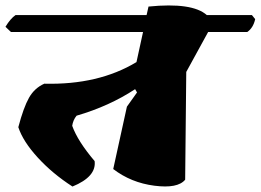

<svg xmlns="http://www.w3.org/2000/svg" viewBox="-54 -682 953 702"><path d="M867 -627 879 -612Q872 -580 850 -565H707L627 -419L623 -25Q596 8 510.5 -3Q425 -14 360 -64L410 -292L447 -344L440 -356Q346 -294 226 -259Q213 -243 210 -222Q230 -166 292 -93Q299 -36 211 0Q138 -47 84 -106Q30 -165 13 -217Q32 -289 52 -324.5Q72 -360 108 -376Q306 -371 445 -455L469 -565H-14L-34 -584Q-16 -614 3 -627H482L489 -658Q649 -674 702 -627Z"/></svg>

Font: Tillana ExtraBold
Style: Regular
Weight: 800
Designer: Lipi Raval (Devanagari, Latin), Jonny Pinhorn (Latin)
Foundry: Indian Type Foundry
Version: Version 2.003;PS 1.0;hotconv 1.0.79;makeotf.lib2.5.61930; tt